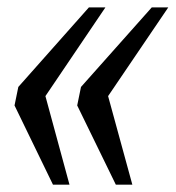

<svg xmlns="http://www.w3.org/2000/svg" viewBox="-20 -502 478 522"><path d="M189.9 -215.3 200.2 -265.6 392.6 -481.9H437.5L273.9 -240.7L339.8 0H294.9ZM19.5 -215.3 29.8 -265.6 221.7 -481.9H266.6L103.5 -240.7L168.9 0H124Z"/></svg>

Font: Charis SIL Viet
Style: Italic
Weight: 400
Italic angle: -11°
Foundry: SIL International
Version: Version 5.000